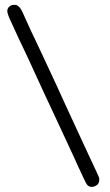

<svg xmlns="http://www.w3.org/2000/svg" viewBox="-20 -732 449 783"><path d="M160.2 -351.6Q110.4 -459 94.7 -494.1L78.1 -529.3Q52.7 -582 30.3 -631.8Q22.5 -649.4 19.5 -655.3Q9.8 -676.8 9.8 -687.5Q9.8 -702.1 25.4 -710Q31.2 -712.9 35.2 -711.9Q37.1 -711.9 39.1 -711.9Q42 -712.9 45.9 -711.9Q59.6 -708 71.3 -683.6Q76.2 -673.8 88.9 -644.5Q111.3 -594.7 123 -571.3Q131.8 -553.7 146.5 -521.5Q164.1 -483.4 213.9 -377L244.1 -310.5Q295.9 -197.3 338.9 -105.5Q384.8 -8.8 384.8 -4.9V1Q384.8 19.5 369.1 26.4Q361.3 30.3 352.5 30.3Q342.8 29.3 335.9 22.5Q331.1 16.6 319.3 -8.8Q317.4 -12.7 315.4 -17.6Q294.9 -60.5 281.2 -91.8Q259.8 -138.7 210 -245.1Z"/></svg>

Font: otype
Style: Regular
Weight: 400
Designer: ironsmith
Version: 4